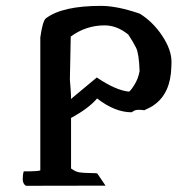

<svg xmlns="http://www.w3.org/2000/svg" viewBox="-20 -547 651 644"><path d="M555.2 -336.4 554.7 -321.8Q552.2 -233.9 496.6 -194.8Q487.8 -188 463.9 -177.2Q456.5 -178.7 445.6 -178.7Q434.6 -178.7 428.2 -174.6Q421.9 -170.4 421.4 -170.4Q365.2 -170.4 305.7 -216.8Q277.8 -183.6 218.3 -151.4V18.1Q233.4 29.3 246.8 31.2Q260.3 33.2 283 33.4Q305.7 33.7 306.2 34.7L334 75.7L66.9 76.2Q56.2 69.3 56.2 54Q56.2 38.6 59.6 27.8Q109.9 27.8 115.2 24.4V-421.4Q123 -477.5 134.3 -485.8Q189.5 -527.3 318.4 -527.3Q373.5 -527.3 449.2 -501Q493.7 -473.1 524.4 -426.5Q555.2 -379.9 555.2 -339.8ZM412.1 -239.7Q416 -239.3 429.9 -261Q443.8 -282.7 448.2 -308.6Q446.3 -367.7 436 -387.7Q425.8 -407.7 410.2 -431.2Q372.1 -461.9 331.1 -461.9Q268.1 -461.9 217.3 -424.3L214.4 -279.8Q218.3 -231.4 218.3 -223.4Q218.3 -215.3 217.8 -214.8L304.7 -287.1Q368.2 -244.1 412.1 -239.7Z"/></svg>

Font: Panteley
Style: Regular
Weight: 500
Designer: Kalashnikov Yuriy
Foundry: Øêîëà ïàâà èìåíè ñâÿòîãî àâíîàïîñòîëüíîãî Âëàäèìèà
Version: Version 1.80 April 12, 2018